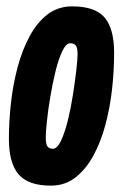

<svg xmlns="http://www.w3.org/2000/svg" viewBox="-20 -574 388 604"><path d="M140 10Q69 10 38.5 -25.5Q8 -61 8 -137Q8 -192 14.5 -250.5Q21 -309 35.5 -363Q50 -417 73.5 -460.5Q97 -504 130 -529Q163 -554 207 -554Q279 -554 309 -519Q339 -484 339 -407Q339 -352 332.5 -293.5Q326 -235 311.5 -181Q297 -127 273.5 -84Q250 -41 217 -15.5Q184 10 140 10ZM146 -106Q160 -106 172 -131.5Q184 -157 193.5 -195.5Q203 -234 209.5 -276Q216 -318 220 -352.5Q224 -387 224 -403Q224 -426 217.5 -432Q211 -438 201 -438Q188 -438 176 -413Q164 -388 154.5 -349Q145 -310 138 -268Q131 -226 127.5 -192Q124 -158 124 -142Q124 -119 130 -112.5Q136 -106 146 -106Z"/></svg>

Font: Georama ExtraCondensed
Style: Bold Italic
Weight: 700
Width: 2
Italic angle: -9°
Designer: Jean-Baptiste Levee
Foundry: Production Type
Version: Version 1.000